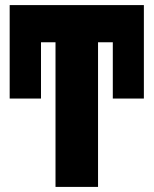

<svg xmlns="http://www.w3.org/2000/svg" viewBox="-20 -734 603 754"><path d="M198 0V-568H141V-347H18V-714H545V-347H423V-568H365V0Z"/></svg>

Font: Noto Sans Mono SemiCondensed Black
Style: Regular
Weight: 900
Width: 4
Designer: Monotype Design Team
Foundry: Monotype Imaging Inc.
Version: Version 2.014; ttfautohint (v1.8.4.7-5d5b)